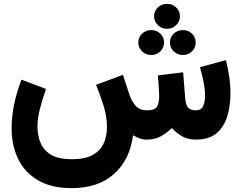

<svg xmlns="http://www.w3.org/2000/svg" viewBox="-20 -722 1251 993"><path d="M776.9 -637.7Q776.9 -665 796.4 -683.6Q815.9 -702.1 843.8 -702.1Q871.6 -702.1 891.1 -683.6Q910.6 -665 910.6 -637.7Q910.6 -610.8 891.1 -592Q871.6 -573.2 843.8 -573.2Q815.9 -573.2 796.4 -592Q776.9 -610.8 776.9 -637.7ZM858.9 -502Q858.9 -529.3 878.4 -547.9Q897.9 -566.4 925.8 -566.4Q953.6 -566.4 972.9 -547.9Q992.2 -529.3 992.2 -502Q992.2 -475.1 972.9 -456.3Q953.6 -437.5 925.8 -437.5Q897.9 -437.5 878.4 -456.3Q858.9 -475.1 858.9 -502ZM695.3 -502Q695.3 -529.3 714.8 -547.9Q734.4 -566.4 762.2 -566.4Q790 -566.4 809.3 -547.9Q828.6 -529.3 828.6 -502Q828.6 -475.1 809.3 -456.3Q790 -437.5 762.2 -437.5Q734.4 -437.5 714.8 -456.3Q695.3 -475.1 695.3 -502ZM738.8 0Q717.8 0 700.7 -6.8Q683.6 -13.7 668 -22.5Q651.9 104 569.8 177.5Q487.8 251 350.6 251Q245.6 251 176.5 210.4Q107.4 169.9 73.7 99.9Q40 29.8 40 -59.6Q40 -119.1 53.2 -182.9Q66.4 -246.6 91.3 -310.1L217.8 -261.7Q199.2 -209 186.5 -159.2Q173.8 -109.4 173.8 -66.9Q173.8 -21 189.9 17.3Q206.1 55.7 244.6 78.6Q283.2 101.6 350.6 101.6Q418.9 101.6 458.7 79.8Q498.5 58.1 515.9 20.3Q533.2 -17.6 533.2 -66.4Q533.2 -118.2 516.1 -173.8Q499 -229.5 476.6 -283.2L615.7 -335L649.4 -232.4Q660.2 -199.7 680.7 -175.8Q701.2 -151.9 739.7 -151.4Q778.3 -151.4 790.8 -168.5Q803.2 -185.5 803.2 -226.6Q803.2 -233.4 802.2 -252Q801.3 -270.5 799.6 -292.7Q797.9 -314.9 796.4 -332L927.2 -348.1L938 -210.4Q940.4 -182.1 951.9 -166.7Q963.4 -151.4 993.2 -151.4Q1020.5 -151.4 1030.5 -173.1Q1040.5 -194.8 1040.5 -225.6Q1040.5 -253.9 1035.2 -284.4Q1029.8 -314.9 1023.4 -339.6Q1017.1 -364.3 1014.2 -374.5L1148.4 -411.1Q1158.7 -371.1 1165.3 -326.4Q1171.9 -281.7 1171.9 -237.3Q1171.9 -175.3 1155.5 -121.1Q1139.2 -66.9 1100.6 -33.4Q1062 0 994.1 0Q950.2 0 920.2 -17.8Q890.1 -35.6 869.1 -60.1Q844.7 -36.1 813.5 -18.1Q782.2 0 738.8 0Z"/></svg>

Font: Vazirmatn RD UI Black
Style: Regular
Weight: 900
Designer: Saber Rastikerdar
Foundry: Saber Rastikerdar
Version: Version 33.003